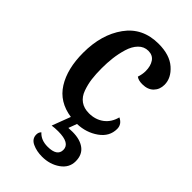

<svg xmlns="http://www.w3.org/2000/svg" viewBox="-240 -601 926 926"><g transform="rotate(45 223.0 -138.5)"><path d="M376 -145Q408 -130 408 -98Q408 -46 361.5 -13Q315 20 254 22L238 65Q247 64 266 64Q317 64 347 86.5Q377 109 377 154Q377 198 338 225.5Q299 253 246 253Q209 253 180 239.5Q151 226 151 197Q151 181 161 172Q186 200 231 200Q296 200 296 157Q296 111 215 111Q192 111 173 114L209 19Q119 6 75.5 -63.5Q32 -133 32 -242Q32 -366 91 -448Q150 -530 259 -530Q335 -530 377 -493Q419 -456 419 -410Q419 -378 398.5 -357Q378 -336 341 -336Q314 -336 300 -347Q308 -371 308 -392Q308 -427 293 -449Q278 -471 248 -471Q219 -471 198 -449.5Q177 -428 166.5 -392.5Q156 -357 152 -323Q148 -289 148 -253Q148 -212 152 -181Q156 -150 167 -119Q178 -88 201 -71.5Q224 -55 258 -55Q302 -55 333.5 -78.5Q365 -102 376 -145Z"/></g></svg>

Font: Sansita
Style: Regular
Weight: 400
Designer: Pablo Cosgaya
Foundry: Omnibus-Type
Version: Version 1.006;hotconv 1.0.109;makeotfexe 2.5.65596